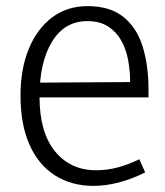

<svg xmlns="http://www.w3.org/2000/svg" viewBox="-20 -598 540 627"><path d="M285 9Q214 9 160 -25Q106 -59 76.5 -125Q47 -191 47 -286Q47 -373 74 -438.5Q101 -504 150 -541Q199 -578 266 -578Q338 -578 382 -543.5Q426 -509 445.5 -447Q465 -385 465 -305V-280H80L81 -328L405 -330Q405 -366 398.5 -401.5Q392 -437 376 -465.5Q360 -494 333 -511.5Q306 -529 265 -529Q191 -529 150 -462Q109 -395 109 -283Q109 -166 159.5 -104Q210 -42 294 -42Q329 -42 363.5 -51Q398 -60 435 -78L454 -35Q410 -13 367.5 -2Q325 9 285 9Z"/></svg>

Font: Yaldevi Light
Style: Regular
Weight: 300
Designer: Sol Matas, Rajitha Manaperi, Kosala Senevirathne
Foundry: Mooniak
Version: Version 1.100